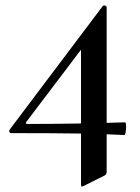

<svg xmlns="http://www.w3.org/2000/svg" viewBox="-20 -501 520 711"><path d="M15 -20 360 -478Q362 -481 366 -481Q369 -481 372 -479Q375 -477 375 -474V135Q375 145 367 149L289 188Q283 190 283 190Q280 190 280 182V-337L358 -420L77 -49Q73 -42 82 -42Q265 -42 443 -48Q447 -48 447 -30Q447 -20 445 -10.5Q443 -1 441 -1Q362 -5 272 -6.5Q182 -8 22 -8Q17 -8 15 -12Q13 -16 15 -20Z"/></svg>

Font: Cormorant SC
Style: Bold
Weight: 700
Designer: Christian Thalmann (Catharsis Fonts)
Foundry: Catharsis Fonts
Version: Version 4.000